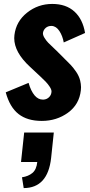

<svg xmlns="http://www.w3.org/2000/svg" viewBox="-20 -608 460 981"><path d="M101.1 353 92.3 297.9Q125 293 145.8 275.6Q166.5 258.3 170.4 219.7H87.4L103.5 69.3H254.9L241.2 199.2Q224.1 352.5 101.1 353ZM193.4 9.8Q119.6 9.8 74.7 -25.4Q29.8 -60.5 9.3 -136.2L126 -184.6Q137.7 -143.1 157.2 -120.1Q175.3 -99.1 198.7 -99.1Q200.7 -99.1 202.6 -99.1Q218.8 -100.1 230.5 -111.3Q242.2 -122.6 243.2 -139.6Q243.7 -149.9 234.1 -164.6Q224.6 -179.2 212.9 -191.2Q201.2 -203.1 183.1 -220.2Q179.2 -223.6 177.2 -225.6L133.3 -266.6Q52.7 -340.8 52.7 -413.1Q52.7 -420.9 53.7 -428.7Q62 -498.5 118.2 -543.2Q174.3 -587.9 247.1 -587.9Q317.4 -587.9 360.1 -549.1Q402.8 -510.3 414.6 -439.5L305.7 -391.1Q299.8 -424.3 283.7 -449.2Q267.6 -474.1 244.1 -475.6Q243.2 -475.6 242.7 -475.6Q225.6 -475.6 213.9 -465.8Q202.1 -455.6 199.7 -440.9Q197.8 -430.2 207 -415Q216.3 -399.9 226.6 -389.4Q236.8 -378.9 257.8 -359.4Q260.3 -356.9 262 -355.2Q263.7 -353.5 265.6 -352.1L308.1 -309.6Q330.1 -288.6 342 -275.6Q354 -262.7 369.1 -241.2Q383.8 -219.7 389.6 -196.3Q393.6 -180.2 394 -162.6Q394 -154.8 393.1 -147Q385.3 -74.2 327.4 -32.2Q269.5 9.8 193.4 9.8Z"/></svg>

Font: Oswald
Style: Bold
Weight: 700
Designer: Vernon Adams
Foundry: Vernon Adams
Version: 3.0; ttfautohint (v0.94.23-7a4d-dirty) -l 8 -r 50 -G 200 -x 